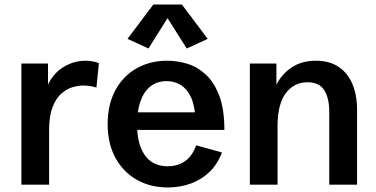

<svg xmlns="http://www.w3.org/2000/svg" viewBox="-20 -804 1638 836"><path d="M73.2 0V-527.3H189V-411.1L184.6 -425.8Q209 -482.9 254.9 -511.2Q300.8 -539.6 352.5 -539.6Q367.2 -539.6 382.1 -537.1Q397 -534.7 410.6 -528.8L399.9 -422.9Q370.1 -431.6 341.8 -431.6Q320.8 -431.6 295.2 -424.1Q269.5 -416.5 246.6 -396Q223.6 -375.5 208.7 -337.2Q193.8 -298.8 193.8 -237.8V0Z M710.9 12.2Q634.3 12.2 575.2 -21.5Q516.1 -55.2 482.4 -117.2Q448.7 -179.2 448.7 -263.7Q448.7 -348.1 481.9 -410.2Q515.1 -472.2 573.7 -505.9Q632.3 -539.6 709 -539.6Q752 -539.6 795.7 -526.4Q839.4 -513.2 875.7 -479.7Q912.1 -446.3 934.6 -387.5Q957 -328.6 957 -238.3H526.4V-314.9H849.6L831.1 -287.1Q828.1 -346.2 810.8 -382.1Q793.5 -418 766.4 -434.3Q739.3 -450.7 706.1 -450.7Q664.1 -450.7 635.3 -428Q606.4 -405.3 591.6 -363Q576.7 -320.8 576.7 -263.2Q576.7 -177.2 610.4 -128.7Q644 -80.1 710 -80.1Q754.9 -80.1 786.6 -103Q818.4 -126 834 -171.4L946.3 -140.1Q927.2 -88.9 892.1 -55.2Q856.9 -21.5 810.1 -4.6Q763.2 12.2 710.9 12.2ZM626.5 -592.8 535.2 -634.8 647.5 -784.2H772L884.3 -634.8L793 -592.8L709.5 -725.1Z M1067.9 0V-527.3H1183.6V-406.7L1180.2 -428.2Q1203.1 -478 1247.6 -508.8Q1292 -539.6 1355.5 -539.6Q1414.6 -539.6 1454.3 -512.9Q1494.1 -486.3 1514.4 -438.2Q1534.7 -390.1 1534.7 -325.7V0H1413.6V-317.4Q1413.6 -377 1391.8 -411.4Q1370.1 -445.8 1318.8 -445.8Q1259.8 -445.8 1224.1 -397.9Q1188.5 -350.1 1188.5 -254.9V0Z"/></svg>

Font: Schibsted Grotesk SemiBold
Style: Regular
Weight: 600
Designer: Bakken & Baeck AS, Henrik Kongsvoll
Foundry: Schibsted ASA
Version: Version 1.100;gftools[0.9.25]